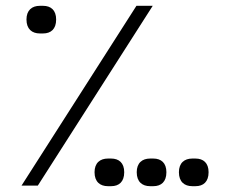

<svg xmlns="http://www.w3.org/2000/svg" viewBox="-20 -638 784 660"><path d="M54 0H110L505 -618H449ZM71 -571C71 -538 90 -523 117 -523H128C155 -523 173 -538 173 -571C173 -603 155 -618 128 -618H117C90 -618 71 -603 71 -571ZM305 -46C305 -13 324 2 351 2H362C389 2 407 -13 407 -46C407 -78 389 -93 362 -93H351C324 -93 305 -78 305 -46ZM595 -46C595 -13 614 2 641 2H652C679 2 697 -13 697 -46C697 -78 679 -93 652 -93H641C614 -93 595 -78 595 -46ZM450 -46C450 -13 469 2 496 2H507C534 2 552 -13 552 -46C552 -78 534 -93 507 -93H496C469 -93 450 -78 450 -46Z"/></svg>

Font: IBM Plex Arabic Light
Style: Regular
Weight: 300
Designer: Mike Abbink, Paul van der Laan, Pieter van Rosmalen, Wael Morcos, Khajak Apelian
Foundry: Bold Monday
Version: Version 1.0